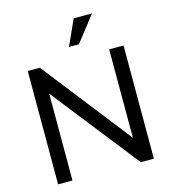

<svg xmlns="http://www.w3.org/2000/svg" viewBox="-134 -1054 1038 1162"><g transform="rotate(-15 385.0 -473.0)"><path d="M175 -544V0H85V-710H161L595 -155V-709H685V0H603ZM426 -786H364L436 -946H551Z"/></g></svg>

Font: Rising Sun
Style: Regular
Weight: 400
Designer: Matt McInerney, Pablo Impallari, Rodrigo Fuenzalida (Raleway font), Stephen Hutchings (Greek), Cristiano Sobral (main ch
Foundry: The Rising Sun Project Authors
Version: Version 4.327; ttfautohint (v1.8.4.7-5d5b-dirty)